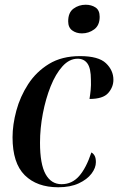

<svg xmlns="http://www.w3.org/2000/svg" viewBox="-20 -781 499 811"><path d="M226 10Q136 10 84.5 -41Q33 -92 33 -201Q33 -254 49 -313.5Q65 -373 99 -425.5Q133 -478 187 -511Q241 -544 318 -544Q396 -544 427.5 -514Q459 -484 459 -444Q459 -413 437 -388Q415 -363 358 -363Q361 -381 363 -401Q365 -421 364 -444Q364 -492 349.5 -512.5Q335 -533 308 -533Q273 -533 244 -501Q215 -469 194 -416.5Q173 -364 161 -301.5Q149 -239 149 -178Q149 -88 172.5 -45.5Q196 -3 240 -3Q284 -3 314 -37Q344 -71 366 -137Q374 -133 379.5 -123.5Q385 -114 385 -96Q385 -72 366.5 -47.5Q348 -23 312.5 -6.5Q277 10 226 10ZM326 -640Q302 -640 285 -652.5Q268 -665 268 -691Q268 -728 290.5 -744.5Q313 -761 342 -761Q366 -761 383.5 -749.5Q401 -738 401 -710Q401 -674 378 -657Q355 -640 326 -640Z"/></svg>

Font: Noto Serif Display Condensed SemiBold
Style: Italic
Weight: 600
Width: 3
Italic angle: -12°
Designer: Monotype Design Team
Foundry: Monotype Imaging Inc.
Version: Version 2.009